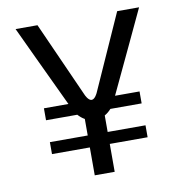

<svg xmlns="http://www.w3.org/2000/svg" viewBox="-75 -720 750 791"><g transform="rotate(-10 300.0 -325.0)"><path d="M41.7 -650C41.7 -650 159.2 -399.2 202.5 -308.3H100V-258.3H230.8C238.3 -250 247.5 -241.7 258.3 -235.8V-166.7H100V-116.7H258.3V0H341.7V-116.7H500V-166.7H341.7V-235.8C352.5 -241.7 361.7 -250 369.2 -258.3H500V-308.3H397.5C440.8 -399.2 558.3 -650 558.3 -650H466.7L325 -333.3C325 -333.3 314.2 -308.3 300 -308.3C285.8 -308.3 275 -333.3 275 -333.3L133.3 -650Z"/></g></svg>

Font: BoonHome
Style: Book
Weight: 400
Designer: Sungsit Sawaiwan
Foundry: Sungsit Sawaiwan
Version: Version 0.2